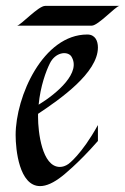

<svg xmlns="http://www.w3.org/2000/svg" viewBox="-20 -620 425 651"><path d="M312 -196C256 -95 212 -64 212 -64C202 -57 192 -54 183 -54C122 -54 109 -174 109 -223V-234C184 -284 312 -373 312 -459C312 -481 303 -503 276 -503C126 -503 33 -293 33 -162C33 -113 45 11 116 11C137 11 162 0 191 -23C191 -23 244 -64 312 -142ZM221 -430C258 -375 173 -303 111 -265C117 -328 136 -379 149 -405C167 -442 206 -448 221 -430ZM133 -600C110 -600 51 -535 38 -533H291C313 -533 372 -599 385 -600Z"/></svg>

Font: Quintessential
Style: Regular
Weight: 400
Designer: Astigmatic (AOETI)
Foundry: Astigmatic (AOETI)
Version: Version 1.000